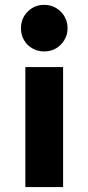

<svg xmlns="http://www.w3.org/2000/svg" viewBox="-20 -563 360 783"><path d="M83.3 200V-289.5H237.3V200ZM160.2 -353.2Q134 -353.2 111.9 -365.7Q89.8 -378.2 77.7 -399.9Q65.5 -421.6 65.5 -447.3Q65.5 -488 92.9 -515.6Q120.3 -543.2 160 -543.2Q199.7 -543.2 227.6 -515.6Q255.5 -488 255.5 -447.2Q255.5 -421.4 242.5 -399.8Q229.5 -378.2 208.4 -365.7Q187.4 -353.2 160.2 -353.2Z"/></svg>

Font: Golos Text
Style: Regular
Weight: 400
Designer: A.Korolkova, Vitaly Kuzmin
Foundry: ParaType Ltd
Version: Version 2.004